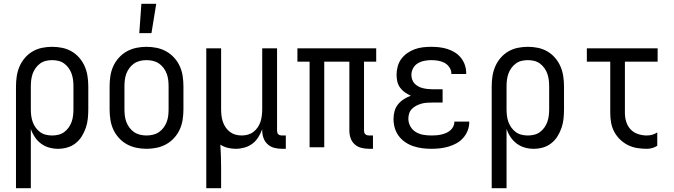

<svg xmlns="http://www.w3.org/2000/svg" viewBox="-20 -774 3540 1009"><path d="M64 215V-320Q64 -347 68 -373.5Q72 -400 82.5 -424.5Q93 -449 110.5 -469.5Q128 -490 151 -503.5Q174 -517 200.5 -522.5Q227 -528 254 -528Q281 -528 307.5 -522.5Q334 -517 357 -503.5Q380 -490 397.5 -469.5Q415 -449 425.5 -424.5Q436 -400 440 -373.5Q444 -347 444 -320V-200Q444 -175 441.5 -150.5Q439 -126 431 -102.5Q423 -79 410 -58Q397 -37 377.5 -21.5Q358 -6 334 1Q310 8 285 8Q261 8 238 1.5Q215 -5 196 -19Q177 -33 163.5 -53Q150 -73 142 -96V215ZM254 -62Q271 -62 287.5 -66Q304 -70 317.5 -80Q331 -90 341 -104Q351 -118 356.5 -134Q362 -150 364 -166.5Q366 -183 366 -200V-320Q366 -337 364 -353.5Q362 -370 356.5 -386Q351 -402 341 -416Q331 -430 317.5 -440Q304 -450 287.5 -454Q271 -458 254 -458Q237 -458 220.5 -454Q204 -450 190.5 -440Q177 -430 167 -416Q157 -402 151.5 -386Q146 -370 144 -353.5Q142 -337 142 -320V-200Q142 -183 144 -166.5Q146 -150 151.5 -134Q157 -118 167 -104Q177 -90 190.5 -80Q204 -70 220.5 -66Q237 -62 254 -62Z M750 8Q723 8 696.5 2.5Q670 -3 646.5 -16Q623 -29 604.5 -49.5Q586 -70 575 -94.5Q564 -119 560 -146Q556 -173 556 -200V-320Q556 -347 560 -374Q564 -401 575 -425.5Q586 -450 604.5 -470.5Q623 -491 646.5 -504Q670 -517 696.5 -522.5Q723 -528 750 -528Q777 -528 803.5 -522.5Q830 -517 853.5 -504Q877 -491 895.5 -470.5Q914 -450 925 -425.5Q936 -401 940 -374Q944 -347 944 -320V-200Q944 -173 940 -146Q936 -119 925 -94.5Q914 -70 895.5 -49.5Q877 -29 853.5 -16Q830 -3 803.5 2.5Q777 8 750 8ZM750 -62Q767 -62 784 -66Q801 -70 815 -79.5Q829 -89 839.5 -103Q850 -117 856 -133Q862 -149 864 -166Q866 -183 866 -200V-320Q866 -337 864 -354Q862 -371 856 -387Q850 -403 839.5 -417Q829 -431 815 -440.5Q801 -450 784 -454Q767 -458 750 -458Q733 -458 716 -454Q699 -450 685 -440.5Q671 -431 660.5 -417Q650 -403 644 -387Q638 -371 636 -354Q634 -337 634 -320V-200Q634 -183 636 -166Q638 -149 644 -133Q650 -117 660.5 -103Q671 -89 685 -79.5Q699 -70 716 -66Q733 -62 750 -62ZM712 -600 723 -754H801L776 -600Z M1064 215V-520H1142V-200Q1142 -183 1144 -166.5Q1146 -150 1151 -134.5Q1156 -119 1165.5 -105Q1175 -91 1188 -81Q1201 -71 1217 -66.5Q1233 -62 1250 -62Q1267 -62 1283 -66.5Q1299 -71 1312 -81Q1325 -91 1334.5 -105Q1344 -119 1349 -134.5Q1354 -150 1356 -166.5Q1358 -183 1358 -200V-520H1436V-87Q1436 -82 1437.5 -77Q1439 -72 1442.5 -68.5Q1446 -65 1451 -63.5Q1456 -62 1461 -62H1482V8H1461Q1441 8 1421.5 3Q1402 -2 1387 -15.5Q1372 -29 1365 -48Q1358 -67 1358 -87V-95Q1350 -73 1337.5 -53Q1325 -33 1306.5 -19Q1288 -5 1265 1.5Q1242 8 1219 8Q1198 8 1177 3Q1156 -2 1138 -14Q1140 16 1141 46.5Q1142 77 1142 107V215Z M1940 8H1919Q1899 8 1879 3Q1859 -2 1844 -15.5Q1829 -29 1822.5 -48Q1816 -67 1816 -87V-450H1684V0H1607V-450H1543V-520H1957V-450H1893V-87Q1893 -82 1894.5 -77Q1896 -72 1900 -68.5Q1904 -65 1909 -63.5Q1914 -62 1919 -62H1940Z M2247 8Q2223 8 2199.5 5Q2176 2 2153 -5.5Q2130 -13 2110 -26.5Q2090 -40 2075.5 -59.5Q2061 -79 2054.5 -102Q2048 -125 2048 -149Q2048 -170 2053.5 -190Q2059 -210 2072 -226Q2085 -242 2102.5 -253Q2120 -264 2139 -271Q2123 -278 2108 -288.5Q2093 -299 2082.5 -313.5Q2072 -328 2068 -345.5Q2064 -363 2064 -381Q2064 -403 2070 -425Q2076 -447 2089 -464.5Q2102 -482 2120.5 -495Q2139 -508 2160 -515.5Q2181 -523 2203 -525.5Q2225 -528 2247 -528Q2268 -528 2289.5 -525.5Q2311 -523 2331.5 -516.5Q2352 -510 2370.5 -498.5Q2389 -487 2402.5 -470Q2416 -453 2423 -432.5Q2430 -412 2430 -390V-385H2352V-388Q2352 -405 2341.5 -420.5Q2331 -436 2315.5 -444Q2300 -452 2282.5 -455Q2265 -458 2247 -458Q2229 -458 2210.5 -454.5Q2192 -451 2176 -441.5Q2160 -432 2151 -415.5Q2142 -399 2142 -380Q2142 -368 2146 -356Q2150 -344 2158.5 -335Q2167 -326 2178 -320Q2189 -314 2201 -311Q2213 -308 2225.5 -306.5Q2238 -305 2250 -305H2306V-235H2250Q2236 -235 2222 -234Q2208 -233 2194 -229Q2180 -225 2167.5 -218.5Q2155 -212 2145 -202Q2135 -192 2130.5 -178.5Q2126 -165 2126 -150Q2126 -129 2136.5 -110Q2147 -91 2165.5 -80Q2184 -69 2205 -65.5Q2226 -62 2247 -62Q2260 -62 2273 -63Q2286 -64 2299 -67Q2312 -70 2324 -75Q2336 -80 2346 -88.5Q2356 -97 2362 -109Q2368 -121 2368 -134V-135H2446V-132Q2446 -109 2437.5 -87.5Q2429 -66 2414 -49Q2399 -32 2379 -21Q2359 -10 2337 -3.5Q2315 3 2292.5 5.5Q2270 8 2247 8Z M2564 215V-320Q2564 -347 2568 -373.5Q2572 -400 2582.5 -424.5Q2593 -449 2610.5 -469.5Q2628 -490 2651 -503.5Q2674 -517 2700.5 -522.5Q2727 -528 2754 -528Q2781 -528 2807.5 -522.5Q2834 -517 2857 -503.5Q2880 -490 2897.5 -469.5Q2915 -449 2925.5 -424.5Q2936 -400 2940 -373.5Q2944 -347 2944 -320V-200Q2944 -175 2941.5 -150.5Q2939 -126 2931 -102.5Q2923 -79 2910 -58Q2897 -37 2877.5 -21.5Q2858 -6 2834 1Q2810 8 2785 8Q2761 8 2738 1.5Q2715 -5 2696 -19Q2677 -33 2663.5 -53Q2650 -73 2642 -96V215ZM2754 -62Q2771 -62 2787.5 -66Q2804 -70 2817.5 -80Q2831 -90 2841 -104Q2851 -118 2856.5 -134Q2862 -150 2864 -166.5Q2866 -183 2866 -200V-320Q2866 -337 2864 -353.5Q2862 -370 2856.5 -386Q2851 -402 2841 -416Q2831 -430 2817.5 -440Q2804 -450 2787.5 -454Q2771 -458 2754 -458Q2737 -458 2720.5 -454Q2704 -450 2690.5 -440Q2677 -430 2667 -416Q2657 -402 2651.5 -386Q2646 -370 2644 -353.5Q2642 -337 2642 -320V-200Q2642 -183 2644 -166.5Q2646 -150 2651.5 -134Q2657 -118 2667 -104Q2677 -90 2690.5 -80Q2704 -70 2720.5 -66Q2737 -62 2754 -62Z M3379 8Q3354 8 3328.5 4Q3303 0 3280 -11.5Q3257 -23 3238.5 -41Q3220 -59 3208 -81.5Q3196 -104 3191.5 -129Q3187 -154 3187 -180V-450H3064V-520H3436V-450H3264V-180Q3264 -157 3271 -134Q3278 -111 3294 -94Q3310 -77 3333 -69.5Q3356 -62 3379 -62Q3394 -62 3408 -66Q3422 -70 3434 -78V-8Q3422 0 3408 4Q3394 8 3379 8Z"/></svg>

Font: Iosevka
Style: Regular
Weight: 400
Monospace: yes
Designer: Belleve Invis
Foundry: Belleve Invis
Version: Version 33.2.3; ttfautohint (v1.8.4)